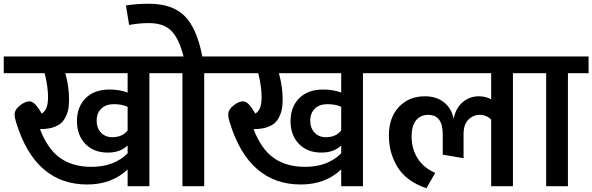

<svg xmlns="http://www.w3.org/2000/svg" viewBox="-40 -992 3156 1023"><path d="M865 -691V-602H756V0H640V-89Q555 -9 425 -9Q147 -9 46 -340Q38 -364 38 -382Q38 -408 66 -430Q94 -452 116 -452Q136 -452 153 -430Q168 -413 182 -387Q216 -405 216 -474Q216 -530 198 -602H-20V-691ZM640 -499V-602H308Q328 -530 328 -462Q328 -429 322.5 -404.5Q317 -380 302 -355.5Q287 -331 254.5 -317.5Q222 -304 173 -304Q214 -197 281 -150Q348 -103 447 -103Q568 -103 640 -175V-217Q601 -179 534 -179Q460 -179 415 -225Q370 -271 370 -347Q370 -422 416 -468.5Q462 -515 544 -515Q597 -515 640 -499ZM640 -297V-423Q610 -437 566 -437Q524 -437 499.5 -413Q475 -389 475 -349Q475 -310 498 -285.5Q521 -261 558 -261Q612 -261 640 -297Z M1158 -691V-602H1048V0H932V-602H825V-691H938Q913 -789 871.5 -829Q830 -869 754 -869Q702 -869 648 -859L631 -963Q685 -972 754 -972Q878 -972 943.5 -907Q1009 -842 1038 -691Z M2003 -691V-602H1894V0H1778V-89Q1693 -9 1563 -9Q1285 -9 1184 -340Q1176 -364 1176 -382Q1176 -408 1204 -430Q1232 -452 1254 -452Q1274 -452 1291 -430Q1306 -413 1320 -387Q1354 -405 1354 -474Q1354 -530 1336 -602H1118V-691ZM1778 -499V-602H1446Q1466 -530 1466 -462Q1466 -429 1460.5 -404.5Q1455 -380 1440 -355.5Q1425 -331 1392.5 -317.5Q1360 -304 1311 -304Q1352 -197 1419 -150Q1486 -103 1585 -103Q1706 -103 1778 -175V-217Q1739 -179 1672 -179Q1598 -179 1553 -225Q1508 -271 1508 -347Q1508 -422 1554 -468.5Q1600 -515 1682 -515Q1735 -515 1778 -499ZM1778 -297V-423Q1748 -437 1704 -437Q1662 -437 1637.5 -413Q1613 -389 1613 -349Q1613 -310 1636 -285.5Q1659 -261 1696 -261Q1750 -261 1778 -297Z M2803 -691V-602H2693V0H2577V-355Q2552 -380 2516 -380Q2481 -380 2455.5 -354.5Q2430 -329 2430 -278V-149L2319 -168V-276Q2319 -380 2242 -380Q2200 -380 2176.5 -350.5Q2153 -321 2153 -267Q2153 -198 2186 -147Q2219 -96 2279 -71L2232 11Q2126 -25 2079 -100.5Q2032 -176 2032 -270Q2032 -365 2085 -422Q2138 -479 2224 -479Q2285 -479 2326 -446.5Q2367 -414 2377 -358Q2387 -414 2424 -446.5Q2461 -479 2511 -479Q2548 -479 2577 -463V-602H1963V-691Z M3096 -691V-602H2986V0H2870V-602H2763V-691Z"/></svg>

Font: FiraGO Medium
Style: Regular
Weight: 500
Designer: bBox Type
Foundry: bBox Type GmbH
Version: Version 1.001;PS 001.001;hotconv 1.0.88;makeotf.lib2.5.64775